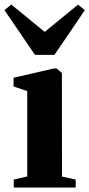

<svg xmlns="http://www.w3.org/2000/svg" viewBox="-41 -844 402 864"><path d="M21 0V-36L81.5 -50V-434L20 -455V-494L201.5 -536H213.5L237.5 -515.5L238 -49.5L299.5 -36V0ZM116.5 -597 -21 -798.5 10 -823.5 160 -700.5 310 -823 341 -798.5 204 -597Z"/></svg>

Font: Merriweather 96pt ExtraBold
Style: Regular
Weight: 800
Version: Version 2.100